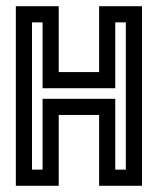

<svg xmlns="http://www.w3.org/2000/svg" viewBox="-20 -598 509 618"><path d="M169 -228V0H31V-578H169V-366H299V-578H437V0H299V-228ZM83 -52H117V-280H351V-52H385V-526H351V-314H117V-526H83Z"/></svg>

Font: Aurach Bi
Style: Regular
Weight: 400
Designer: Peter Wiegel
Foundry: Peter Wiegel
Version: Version 1.002